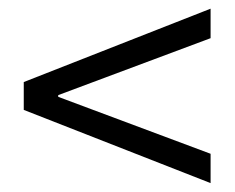

<svg xmlns="http://www.w3.org/2000/svg" viewBox="-20 -551 535 438"><path d="M460.4 -133.3 34.2 -300.3V-363.8L460.4 -531.2V-463.9L112.8 -334V-330.1L460.4 -200.2Z"/></svg>

Font: Varta Light
Style: Regular
Weight: 400
Version: Version 1.004